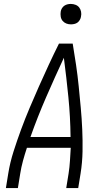

<svg xmlns="http://www.w3.org/2000/svg" viewBox="-20 -957 540 977"><path d="M10 0 22 -74Q31 -130 49 -186.5Q67 -243 87.5 -298.5Q108 -354 131 -408.5Q154 -463 178.5 -518Q203 -573 228 -627Q253 -681 280 -735H350Q359 -681 367 -627Q375 -573 380.5 -518Q386 -463 391 -408.5Q396 -354 398.5 -298.5Q401 -243 400 -186.5Q399 -130 390 -74L378 0H317L329 -74Q334 -106 336 -139Q338 -172 340 -205H117Q106 -172 97 -139Q88 -106 83 -74L71 0ZM135 -260H339Q338 -362 328 -462.5Q318 -563 305 -663Q259 -564 215 -463Q171 -362 135 -260ZM341 -833Q328 -833 317 -837.5Q306 -842 298.5 -851Q291 -860 289 -872.5Q287 -885 289 -898Q290 -906 295 -914.5Q300 -923 307.5 -928Q315 -933 323.5 -935Q332 -937 340 -937Q353 -937 364.5 -932.5Q376 -928 383 -919Q390 -910 392.5 -897.5Q395 -885 392 -872Q391 -864 386 -855.5Q381 -847 374 -842Q367 -837 358 -835Q349 -833 341 -833Z"/></svg>

Font: Iosevka Term Curly Lt Obl
Style: Regular
Weight: 300
Italic angle: -9°
Designer: Belleve Invis
Foundry: Belleve Invis
Version: Version 32.3.0